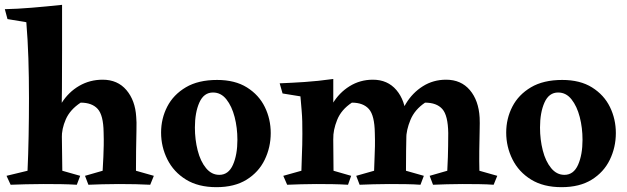

<svg xmlns="http://www.w3.org/2000/svg" viewBox="-25 -765 2595 795"><path d="M232 -745Q232 -644 232 -555Q232 -466 231.5 -398Q231 -330 230 -291L233 -58L307 -37L293 0Q260 -2 227.5 -2.5Q195 -3 155 -3Q116 -3 82 -2Q48 -1 19 0L2 -37L89 -58Q92 -123 93.5 -201Q95 -279 95 -358Q95 -447 92.5 -524Q90 -601 84 -673L6 -686L-5 -727Q45 -728 106 -733Q167 -738 232 -745ZM400 -435Q462 -435 498.5 -392Q535 -349 539 -281Q541 -263 540 -224.5Q539 -186 538.5 -141Q538 -96 538 -58L612 -37L597 0Q543 -3 467 -3Q429 -3 398 -2Q367 -1 341 0L327 -37L400 -58Q402 -92 403 -115.5Q404 -139 404.5 -162.5Q405 -186 404 -218Q403 -288 379.5 -314Q356 -340 309 -340Q265 -311 247.5 -271Q230 -231 231 -193L195 -237Q202 -294 230.5 -339Q259 -384 303 -409.5Q347 -435 400 -435Z M871 10Q796 10 745 -21.5Q694 -53 668 -105Q642 -157 642 -216Q642 -274 667.5 -323.5Q693 -373 744.5 -403.5Q796 -434 874 -434Q948 -434 997.5 -403Q1047 -372 1071.5 -322Q1096 -272 1096 -214Q1096 -155 1071 -103.5Q1046 -52 996 -21Q946 10 871 10ZM883 -41Q921 -41 939.5 -82.5Q958 -124 958 -186Q958 -236 946.5 -280.5Q935 -325 912.5 -353.5Q890 -382 857 -382Q819 -382 800.5 -340.5Q782 -299 782 -237Q782 -187 793.5 -142Q805 -97 828 -69Q851 -41 883 -41Z M1519 -435Q1580 -435 1616.5 -392Q1653 -349 1657 -278Q1659 -260 1658 -222.5Q1657 -185 1656.5 -140.5Q1656 -96 1656 -58L1730 -37L1716 0Q1689 -2 1655.5 -2.5Q1622 -3 1586 -3Q1552 -3 1521 -2Q1490 -1 1464 0L1450 -37L1524 -58Q1525 -92 1526 -114.5Q1527 -137 1527.5 -159.5Q1528 -182 1527 -214Q1526 -287 1502.5 -313.5Q1479 -340 1432 -340Q1388 -311 1371 -268.5Q1354 -226 1355 -190L1318 -232Q1325 -290 1352 -335.5Q1379 -381 1422.5 -408Q1466 -435 1519 -435ZM1355 -438Q1355 -405 1355 -383.5Q1355 -362 1355 -341Q1355 -320 1354 -286L1356 -58L1429 -37L1416 0Q1383 -2 1351 -2.5Q1319 -3 1284 -3Q1249 -3 1221.5 -2Q1194 -1 1164 0L1148 -37L1223 -58Q1224 -97 1225 -121.5Q1226 -146 1226.5 -166Q1227 -186 1227 -211Q1227 -241 1226.5 -262.5Q1226 -284 1224 -307.5Q1222 -331 1219 -366L1145 -378L1133 -420Q1183 -422 1236.5 -425.5Q1290 -429 1355 -438ZM1822 -435Q1884 -435 1920.5 -392Q1957 -349 1961 -278Q1962 -260 1961 -222.5Q1960 -185 1959.5 -140.5Q1959 -96 1960 -58L2034 -37L2019 0Q1992 -2 1958.5 -2.5Q1925 -3 1889 -3Q1855 -3 1824.5 -2Q1794 -1 1768 0L1754 -37L1827 -58Q1829 -92 1829.5 -114.5Q1830 -137 1830.5 -159.5Q1831 -182 1831 -214Q1830 -287 1806.5 -313.5Q1783 -340 1735 -340Q1692 -311 1674.5 -268.5Q1657 -226 1657 -190L1621 -232Q1628 -290 1655.5 -335.5Q1683 -381 1726 -408Q1769 -435 1822 -435Z M2300 10Q2225 10 2174 -21.5Q2123 -53 2097 -105Q2071 -157 2071 -216Q2071 -274 2096.5 -323.5Q2122 -373 2173.5 -403.5Q2225 -434 2303 -434Q2377 -434 2426.5 -403Q2476 -372 2500.5 -322Q2525 -272 2525 -214Q2525 -155 2500 -103.5Q2475 -52 2425 -21Q2375 10 2300 10ZM2312 -41Q2350 -41 2368.5 -82.5Q2387 -124 2387 -186Q2387 -236 2375.5 -280.5Q2364 -325 2341.5 -353.5Q2319 -382 2286 -382Q2248 -382 2229.5 -340.5Q2211 -299 2211 -237Q2211 -187 2222.5 -142Q2234 -97 2257 -69Q2280 -41 2312 -41Z"/></svg>

Font: Ruwudu
Style: Bold
Weight: 700
Designer: Becca Hirsbrunner Spalinger
Foundry: SIL International
Version: Version 3.000